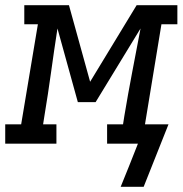

<svg xmlns="http://www.w3.org/2000/svg" viewBox="-62 -550 699 735"><path d="M488 165H400L432 86L466 0H348V-74H409L414 -106Q428 -190 444 -273.5Q460 -357 476 -441L304 -159H236L158 -441Q145 -357 133.5 -273.5Q122 -190 108 -106L103 -74H154V0H-42V-74H19L83 -457H31V-530H202L283 -237L461 -530H617V-457H556L493 -74H583Z"/></svg>

Font: Iosevka Curly Slab ExObl
Style: Regular
Weight: 400
Width: 7
Italic angle: -9°
Monospace: yes
Designer: Belleve Invis
Foundry: Belleve Invis
Version: Version 11.1.0; ttfautohint (v1.8.3)